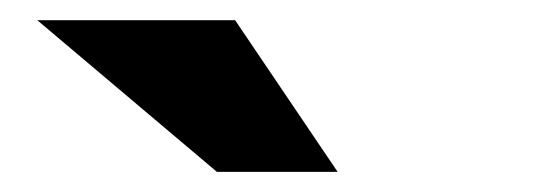

<svg xmlns="http://www.w3.org/2000/svg" viewBox="-20 -776 540 191"><path d="M213.9 -755.9 315.9 -605H195.8L17.1 -755.9Z"/></svg>

Font: Ultra
Style: Regular
Weight: 400
Designer: Astigmatic (AOETI)
Foundry: Astigmatic (AOETI)
Version: Version 1.000